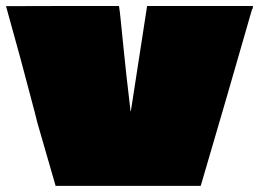

<svg xmlns="http://www.w3.org/2000/svg" viewBox="-22 -604 854 624"><path d="M-2.4 -584 183.1 -584.5H364.7Q367.2 -570.3 369.6 -545.4L380.4 -439Q386.2 -378.4 402.3 -242.7H403.3L456.1 -584.5H800.3L798.8 -574.7H797.4Q716.3 -291.5 630.4 0H158.7Q122.6 -124 99.6 -204.6L90.8 -239.7Q45.9 -412.1 -2.4 -584Z"/></svg>

Font: Bowlby One
Style: Regular
Weight: 400
Designer: vernon adams
Foundry: vernon adams
Version: Version 1.000